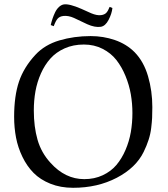

<svg xmlns="http://www.w3.org/2000/svg" viewBox="-20 -871 794 909"><path d="M365.2 -829.1 412.1 -808.1Q439 -796.9 458 -799.3Q474.6 -801.3 483.2 -810.3Q491.7 -819.3 499 -838.4L512.2 -833Q509.3 -806.2 494.1 -776.9Q479 -747.6 457 -744.1Q429.2 -740.2 393.1 -756.3L330.1 -786.1Q303.7 -797.9 280.3 -795.4Q262.7 -793.5 253.2 -783Q243.7 -772.5 234.4 -747.1L220.2 -752.4Q223.6 -767.6 228.5 -782.2Q233.4 -796.9 240.7 -812.3Q248 -827.6 259 -837.9Q270 -848.1 282.2 -850.1Q308.1 -854 365.2 -829.1ZM46.9 -317.9Q46.9 -416 69.8 -484.4Q92.8 -552.7 147.9 -611.8Q191.9 -659.2 261.2 -679.7Q330.6 -700.2 409.2 -700.2Q469.2 -700.2 523.9 -681.4Q578.6 -662.6 617.2 -624Q660.6 -579.6 680.9 -510Q701.2 -440.4 701.2 -363.8Q701.2 -332.5 700.2 -313Q699.2 -293.5 695.8 -264.9Q692.4 -236.3 683.3 -208.5Q674.3 -180.7 660.2 -151.9Q623.5 -76.7 532.7 -29.3Q441.9 18.1 326.2 18.1Q266.6 18.1 218.5 -1.2Q170.4 -20.5 138.9 -52.5Q107.4 -84.5 86.2 -128.4Q64.9 -172.4 55.9 -219.5Q46.9 -266.6 46.9 -317.9ZM140.1 -348.1Q140.1 -271 157.7 -209.5Q175.3 -147.9 219.2 -100.1Q288.6 -22.9 378.9 -22.9Q427.2 -22.9 466.3 -41.3Q505.4 -59.6 531 -89.8Q556.6 -120.1 574.2 -161.1Q591.8 -202.1 599.4 -245.8Q606.9 -289.6 606.9 -335.9Q606.9 -380.4 599.4 -424.3Q591.8 -468.3 574.2 -511.2Q556.6 -554.2 531 -586.9Q505.4 -619.6 465.6 -639.9Q425.8 -660.2 377 -660.2Q326.7 -660.2 286.1 -642.1Q245.6 -624 218.8 -594Q191.9 -564 173.8 -523.4Q155.8 -482.9 147.9 -439.2Q140.1 -395.5 140.1 -348.1Z"/></svg>

Font: Aref Ruqaa
Style: Regular
Weight: 400
Designer: Abdoulla Aref
Version: Version 0.7